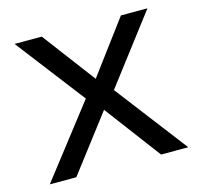

<svg xmlns="http://www.w3.org/2000/svg" viewBox="-93 -723 863 825"><g transform="rotate(-15 338.0 -311.0)"><path d="M401 -320 646 0H525L338 -249L148 0H30L275 -316L40 -622H161L338 -387L513 -622H631Z"/></g></svg>

Font: Sarpanch Medium
Style: Regular
Weight: 500
Designer: Manushi Parikh (Devanagari and Latin), Jyotish Sonowal (Devanagari)
Foundry: Indian Type Foundry
Version: Version 2.004;PS 1.0;hotconv 1.0.78;makeotf.lib2.5.61930; tt